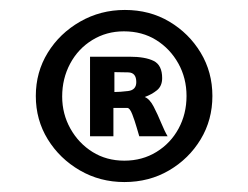

<svg xmlns="http://www.w3.org/2000/svg" viewBox="-20 -706 499 386"><path d="M230 -340Q181 -340 140.5 -363.5Q100 -387 76 -426Q52 -465 52 -513Q52 -561 76 -600Q100 -639 141 -662.5Q182 -686 231 -686Q281 -686 320.5 -662.5Q360 -639 383.5 -600Q407 -561 407 -513Q407 -465 383.5 -426Q360 -387 320 -363.5Q280 -340 230 -340ZM230 -383Q266 -383 294.5 -400.5Q323 -418 339 -447.5Q355 -477 355 -513Q355 -549 338.5 -578.5Q322 -608 294 -625.5Q266 -643 229 -643Q194 -643 165.5 -625.5Q137 -608 121 -578Q105 -548 105 -512Q105 -477 121.5 -447.5Q138 -418 166 -400.5Q194 -383 230 -383ZM161 -432V-592H240Q272 -592 289 -583.5Q306 -575 306 -549Q306 -533 295.5 -524.5Q285 -516 271 -511Q281 -507 289 -491.5Q297 -476 304 -459Q311 -442 317 -432H260Q259 -435 255 -449Q251 -463 246 -476Q241 -489 236 -489H208V-432ZM210 -521Q221 -521 237.5 -523Q254 -525 254 -541Q254 -560 238 -560.5Q222 -561 210 -561Z"/></svg>

Font: Praise
Style: Regular
Weight: 400
Designer: Robert E. Leuschke
Foundry: Robert E. Leuschke
Version: Version 1.100; ttfautohint (v1.8.3)